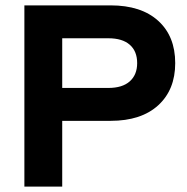

<svg xmlns="http://www.w3.org/2000/svg" viewBox="-20 -695 695 715"><path d="M70.8 0V-675H391.7Q505.8 -675 569.2 -617.5Q632.5 -560 632.5 -460Q632.5 -360.8 569.2 -302.9Q505.8 -245 391.7 -245H211.7V0ZM211.7 -367.5H383.3Q435.8 -367.5 463.3 -392.1Q490.8 -416.7 490.8 -460Q490.8 -504.2 463.3 -528.3Q435.8 -552.5 383.3 -552.5H211.7Z"/></svg>

Font: Funnel Display Light
Style: Bold
Weight: 700
Version: Version 1.000